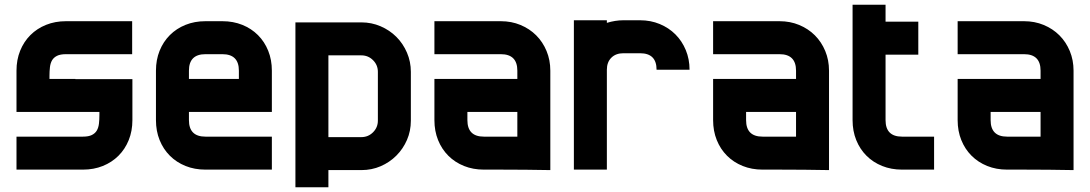

<svg xmlns="http://www.w3.org/2000/svg" viewBox="-20 -720 4627 815"><path d="M300 -384H542V-210Q542 -164 526.5 -125.5Q511 -87 483 -59Q455 -31 416.5 -15.5Q378 0 332 0H50V-140H332Q356 -140 370 -147Q384 -154 391 -166Q398 -178 400 -195Q402 -212 402 -232V-245H50V-420Q50 -466 65.5 -504.5Q81 -543 109 -571Q137 -599 175.5 -614.5Q214 -630 260 -630H541V-490H260Q236 -490 222 -483Q208 -476 201 -464Q194 -452 192 -435Q190 -418 190 -398V-385H300Z M1134 0H852Q806 0 767.5 -15.5Q729 -31 701 -59Q673 -87 657.5 -125.5Q642 -164 642 -210V-420Q642 -466 657.5 -504.5Q673 -543 701 -571Q729 -599 767.5 -614.5Q806 -630 852 -630H924Q970 -630 1008.5 -614.5Q1047 -599 1075 -571Q1103 -543 1118.5 -504.5Q1134 -466 1134 -420V-245H782V-210Q782 -140 852 -140H1134ZM782 -420V-385H994V-420Q994 -490 924 -490H852Q782 -490 782 -420Z M1514 -625Q1557 -625 1595.5 -608.5Q1634 -592 1662.5 -563.5Q1691 -535 1707.5 -496.5Q1724 -458 1724 -415V-208Q1724 -164 1707.5 -126Q1691 -88 1662.5 -59.5Q1634 -31 1596 -14.5Q1558 2 1514 2H1374V75H1234V-625ZM1584 -415Q1584 -444 1563.5 -464.5Q1543 -485 1514 -485H1374V-138H1514Q1543 -138 1563.5 -158.5Q1584 -179 1584 -208Z M1824 -630H2106Q2151 -630 2189.5 -614Q2228 -598 2256 -570Q2284 -542 2300 -503.5Q2316 -465 2316 -420V2Q2263 1 2211 0.5Q2159 0 2106 0H2034Q1988 0 1949.5 -15.5Q1911 -31 1883 -59Q1855 -87 1839.5 -125.5Q1824 -164 1824 -210V-385H2176V-420Q2176 -490 2106 -490H1824ZM2176 -245H1964V-210Q1964 -140 2034 -140H2176Z M2767 -424Q2767 -494 2697 -494H2626Q2594 -494 2575 -475Q2556 -456 2556 -424V0H2416V-634H2556V-623Q2592 -634 2626 -634H2697Q2742 -634 2780.5 -618Q2819 -602 2847 -574Q2875 -546 2891 -507.5Q2907 -469 2907 -424Z M3007 -630H3289Q3334 -630 3372.5 -614Q3411 -598 3439 -570Q3467 -542 3483 -503.5Q3499 -465 3499 -420V2Q3446 1 3394 0.5Q3342 0 3289 0H3217Q3171 0 3132.5 -15.5Q3094 -31 3066 -59Q3038 -87 3022.5 -125.5Q3007 -164 3007 -210V-385H3359V-420Q3359 -490 3289 -490H3007ZM3359 -245H3147V-210Q3147 -140 3217 -140H3359Z M3878 -488H3739V-210Q3739 -140 3809 -140H3945V0H3809Q3763 0 3724.5 -15.5Q3686 -31 3658 -59Q3630 -87 3614.5 -125.5Q3599 -164 3599 -210V-700H3739V-628H3878Z M4045 -630H4327Q4372 -630 4410.5 -614Q4449 -598 4477 -570Q4505 -542 4521 -503.5Q4537 -465 4537 -420V2Q4484 1 4432 0.5Q4380 0 4327 0H4255Q4209 0 4170.5 -15.5Q4132 -31 4104 -59Q4076 -87 4060.5 -125.5Q4045 -164 4045 -210V-385H4397V-420Q4397 -490 4327 -490H4045ZM4397 -245H4185V-210Q4185 -140 4255 -140H4397Z"/></svg>

Font: CAT North
Style: Regular
Weight: 400
Designer: Peter Wiegel
Foundry: Peter Wiegel
Version: Version 1.000